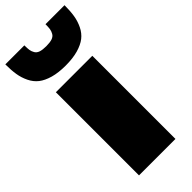

<svg xmlns="http://www.w3.org/2000/svg" viewBox="-330 -984 1035 1035"><g transform="rotate(-45 187.5 -466.5)"><path d="M0 0ZM-37.6 -932.6H107.4Q107.4 -909.2 109.4 -896.2Q111.3 -883.3 118.9 -870.1Q126.5 -856.9 143.3 -851.3Q160.2 -845.7 188 -845.7Q215.8 -845.7 232.7 -851.3Q249.5 -856.9 257.1 -870.1Q264.6 -883.3 266.6 -896.2Q268.6 -909.2 268.6 -932.6H413.6Q413.6 -888.2 408.2 -854.7Q402.8 -821.3 387.9 -790.5Q373 -759.8 348.1 -740.2Q323.2 -720.7 283 -709.2Q242.7 -697.8 188 -697.8Q133.3 -697.8 93 -709.2Q52.7 -720.7 27.8 -740.2Q2.9 -759.8 -12 -790.5Q-26.9 -821.3 -32.2 -854.7Q-37.6 -888.2 -37.6 -932.6ZM326.7 0H48.8V-633.8H326.7Z"/></g></svg>

Font: Coda ExtraBold
Style: Regular
Weight: 800
Version: Version 2.001; ttfautohint (v0.8) -r 50 -G 200 -x